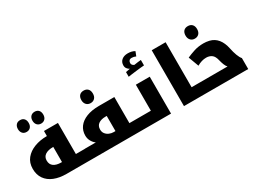

<svg xmlns="http://www.w3.org/2000/svg" viewBox="-50 -1566 3008 2262"><g transform="rotate(-30 1454.0 -435.0)"><path d="M213 -663Q177 -663 158 -686Q139 -709 139 -743Q139 -778 158 -800.5Q177 -823 213 -823Q248 -823 267 -801.5Q286 -780 286 -743Q286 -706 266 -684.5Q246 -663 213 -663ZM411 -663Q377 -663 357 -685Q337 -707 337 -743Q337 -780 357 -801.5Q377 -823 411 -823Q445 -823 464.5 -802Q484 -781 484 -743Q484 -706 463.5 -684.5Q443 -663 411 -663Z M371 0Q277 0 206 -28.5Q135 -57 95.5 -113Q56 -169 56 -250Q56 -332 101.5 -388Q147 -444 223.5 -473Q300 -502 391 -502H394V-571H584V-148H717Q722 -148 722 -144V-5Q722 0 717 0ZM395 -148V-354H394Q324 -354 285.5 -328.5Q247 -303 247 -252Q247 -200 283.5 -174Q320 -148 384 -148Z M1036 -580Q1000 -580 978.5 -603.5Q957 -627 957 -665Q957 -705 977.5 -727.5Q998 -750 1036 -750Q1072 -750 1093 -728Q1114 -706 1114 -665Q1114 -625 1092.5 -602.5Q1071 -580 1036 -580Z M1450 -148Q1455 -148 1455 -145V-6Q1455 0 1450 0H707Q702 0 702 -5V-144Q702 -149 707 -149H856Q828 -168 808 -203Q788 -238 788 -280Q788 -347 825 -397Q862 -447 932.5 -475Q1003 -503 1103 -503H1312V-148ZM1123 -149V-355H1106Q1047 -355 1011 -330Q975 -305 975 -254Q975 -220 993.5 -196.5Q1012 -173 1040 -161Q1068 -149 1098 -149Z M1578 -689 1637 -700Q1618 -709 1604 -727.5Q1590 -746 1590 -771Q1590 -817 1621.5 -843.5Q1653 -870 1705 -870Q1760 -870 1798 -847L1775 -788Q1748 -801 1718 -801Q1696 -801 1684.5 -788Q1673 -775 1673 -755Q1673 -740 1682.5 -729Q1692 -718 1707 -713Q1730 -717 1757 -720.5Q1784 -724 1801 -725V-651Q1783 -650 1753 -647Q1723 -644 1689.5 -640Q1656 -636 1626 -632Q1596 -628 1578 -625Z M1440 0Q1435 0 1435 -5V-144Q1435 -148 1440 -148H1604V-502H1793V0Z M2278 -148Q2283 -148 2283 -144V-5Q2283 0 2278 0H1969V-760H2158V-148Z M2479 -624Q2443 -624 2421.5 -647.5Q2400 -671 2400 -709Q2400 -749 2420.5 -771.5Q2441 -794 2479 -794Q2515 -794 2536 -772Q2557 -750 2557 -709Q2557 -669 2535.5 -646.5Q2514 -624 2479 -624Z M2268 0Q2263 0 2263 -5V-144Q2263 -148 2268 -148H2647Q2630 -166 2618.5 -195.5Q2607 -225 2599 -258Q2585 -320 2553.5 -342Q2522 -364 2480 -364Q2418 -364 2355 -327L2303 -467Q2349 -488 2407.5 -507Q2466 -526 2536 -526Q2555 -526 2573.5 -524Q2592 -522 2614 -517Q2679 -501 2720 -450.5Q2761 -400 2778 -317Q2789 -262 2806 -216.5Q2823 -171 2843 -149V0Z"/></g></svg>

Font: Noto Kufi Arabic Black
Style: Regular
Weight: 900
Designer: Monotype Design Team, David Williams, Khaled Hosny
Foundry: Google LLC
Version: Version 2.109; ttfautohint (v1.8.4.7-5d5b)